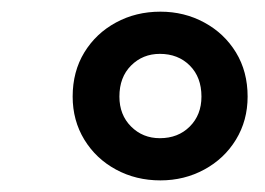

<svg xmlns="http://www.w3.org/2000/svg" viewBox="-20 -604 454 329"><path d="M254.9 -294.9Q212.9 -294.9 178.7 -313.5Q144.5 -332 124.5 -364.7Q104.5 -397.5 104.5 -438.5Q104.5 -481.4 124.5 -514.2Q144.5 -546.9 178.7 -565.4Q212.9 -584 254.9 -584Q295.9 -584 330.1 -565.4Q364.3 -546.9 384.3 -514.2Q404.3 -481.4 404.3 -438.5Q404.3 -397.5 384.3 -364.7Q364.3 -332 330.1 -313.5Q295.9 -294.9 254.9 -294.9ZM253.9 -367.2Q285.2 -367.2 305.2 -387.2Q325.2 -407.2 325.2 -438.5Q325.2 -471.7 305.2 -491.7Q285.2 -511.7 253.9 -511.7Q224.6 -511.7 204.6 -491.7Q184.6 -471.7 184.6 -438.5Q184.6 -407.2 204.6 -387.2Q224.6 -367.2 253.9 -367.2Z"/></svg>

Font: Crimson Pro Black
Style: Italic
Weight: 900
Italic angle: -12°
Designer: Jacques Le Bailly
Foundry: Baron von Fonthausen
Version: Version 1.003